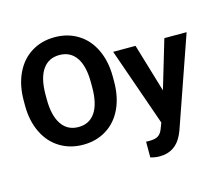

<svg xmlns="http://www.w3.org/2000/svg" viewBox="-125 -884 1442 1260"><g transform="rotate(-15 596.0 -254.0)"><path d="M647.5 -339.4Q647.5 -234.4 610.4 -155.3Q573.2 -76.2 504.2 -33.2Q435.1 9.8 345.7 9.8Q257.3 9.8 188 -32.7Q118.7 -75.2 80.6 -154.1Q42.5 -232.9 42 -335.4V-370.6Q42 -475.6 79.8 -555.4Q117.7 -635.3 186.8 -678Q255.9 -720.7 344.7 -720.7Q433.6 -720.7 502.7 -678Q571.8 -635.3 609.6 -555.4Q647.5 -475.6 647.5 -371.1ZM499 -371.6Q499 -483.4 459 -541.5Q418.9 -599.6 344.7 -599.6Q271 -599.6 231 -542.2Q190.9 -484.9 190.4 -374V-339.4Q190.4 -230.5 230.5 -170.4Q270.5 -110.4 345.7 -110.4Q419.4 -110.4 459 -168.2Q498.5 -226.1 499 -336.9ZM941.9 -199.7 1039.6 -528.3H1190.9L978.5 82L966.8 109.9Q919.4 213.4 810.5 213.4Q779.8 213.4 748 204.1V97.2L769.5 97.7Q809.6 97.7 829.3 85.4Q849.1 73.2 860.4 44.9L877 1.5L691.9 -528.3H843.8Z"/></g></svg>

Font: SteelSelectRoboto
Style: Roboto-Bold
Weight: 700
Designer: Google
Version: Version 2.137; 2017